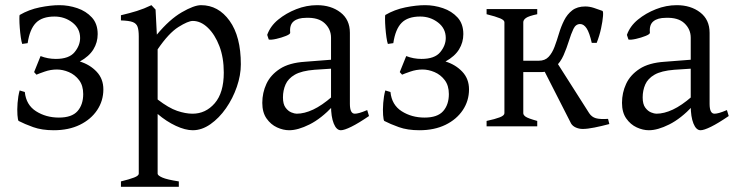

<svg xmlns="http://www.w3.org/2000/svg" viewBox="-20 -489 2847 743"><path d="M188 15Q142 15 108.5 3Q75 -9 52 -21Q49 -24 47.5 -44Q46 -64 48 -90.5Q50 -117 56 -139L76 -133Q81 -83 119.5 -58.5Q158 -34 208 -34Q258 -34 280 -59Q302 -84 302 -125Q302 -158 286 -179Q270 -200 246.5 -210Q223 -220 200 -220Q176 -220 153 -212Q130 -204 121 -200L112 -210L137 -272Q165 -261 196 -261Q247 -261 268.5 -287Q290 -313 290 -342Q290 -379 260 -402Q230 -425 191 -425Q143 -425 119 -400.5Q95 -376 87 -322L66 -319Q63 -327 60.5 -344.5Q58 -362 56.5 -381.5Q55 -401 55 -415.5Q55 -430 56 -431Q92 -452 134 -460.5Q176 -469 210 -469Q245 -469 279 -457.5Q313 -446 335.5 -421.5Q358 -397 358 -357Q358 -325 341.5 -298Q325 -271 289 -251Q328 -239 354 -211.5Q380 -184 380 -143Q380 -99 356 -63Q332 -27 289 -6Q246 15 188 15Z M590 -48V183Q590 190 608 198Q626 206 672 213V234H448V213Q481 205 499 198Q517 191 517 183V-348Q517 -372 512.5 -385Q508 -398 494 -403.5Q480 -409 448 -410V-430Q482 -438 509.5 -446.5Q537 -455 566 -469L582 -452L587 -355Q636 -414 683.5 -441.5Q731 -469 758 -469Q825 -469 868.5 -408.5Q912 -348 912 -240Q912 -198 896.5 -153Q881 -108 854.5 -70Q828 -32 794.5 -8.5Q761 15 726 15Q697 15 660.5 -2Q624 -19 590 -48ZM590 -298V-104Q633 -71 665.5 -60Q698 -49 725 -49Q776 -49 811 -89.5Q846 -130 846 -208Q846 -266 829 -310.5Q812 -355 784.5 -381.5Q757 -408 726 -408Q708 -408 670.5 -384.5Q633 -361 590 -298Z M1261 -80V-343Q1261 -376 1236.5 -399Q1212 -422 1164 -420Q1133 -420 1116.5 -406.5Q1100 -393 1103 -363Q1104 -357 1086.5 -350Q1069 -343 1049 -338.5Q1029 -334 1020 -336L1014 -354Q1026 -388 1056.5 -413Q1087 -438 1126.5 -453.5Q1166 -469 1207 -469Q1261 -469 1297.5 -441Q1334 -413 1334 -362V-87Q1334 -49 1353 -49Q1360 -49 1371 -52Q1382 -55 1401 -63L1408 -40Q1367 -12 1339.5 1.5Q1312 15 1299 15Q1282 15 1271.5 -11Q1261 -37 1261 -80ZM995 -91Q995 -130 1011 -164.5Q1027 -199 1063 -222.5Q1099 -246 1160 -250L1314 -262L1319 -227L1197 -219Q1147 -215 1121 -200Q1095 -185 1085 -162Q1075 -139 1075 -112Q1075 -86 1085 -72.5Q1095 -59 1107.5 -54Q1120 -49 1128 -49Q1158 -49 1192 -65Q1226 -81 1265 -115L1269 -79Q1223 -30 1178 -7.5Q1133 15 1099 15Q1076 15 1052 4Q1028 -7 1011.5 -30.5Q995 -54 995 -91Z M1603 15Q1557 15 1523.5 3Q1490 -9 1467 -21Q1464 -24 1462.5 -44Q1461 -64 1463 -90.5Q1465 -117 1471 -139L1491 -133Q1496 -83 1534.5 -58.5Q1573 -34 1623 -34Q1673 -34 1695 -59Q1717 -84 1717 -125Q1717 -158 1701 -179Q1685 -200 1661.5 -210Q1638 -220 1615 -220Q1591 -220 1568 -212Q1545 -204 1536 -200L1527 -210L1552 -272Q1580 -261 1611 -261Q1662 -261 1683.5 -287Q1705 -313 1705 -342Q1705 -379 1675 -402Q1645 -425 1606 -425Q1558 -425 1534 -400.5Q1510 -376 1502 -322L1481 -319Q1478 -327 1475.5 -344.5Q1473 -362 1471.5 -381.5Q1470 -401 1470 -415.5Q1470 -430 1471 -431Q1507 -452 1549 -460.5Q1591 -469 1625 -469Q1660 -469 1694 -457.5Q1728 -446 1750.5 -421.5Q1773 -397 1773 -357Q1773 -325 1756.5 -298Q1740 -271 1704 -251Q1743 -239 1769 -211.5Q1795 -184 1795 -143Q1795 -99 1771 -63Q1747 -27 1704 -6Q1661 15 1603 15Z M2270 -323Q2261 -363 2250 -379.5Q2239 -396 2225 -396Q2208 -396 2199 -377Q2190 -358 2181.5 -330.5Q2173 -303 2161 -275.5Q2149 -248 2128 -229Q2107 -210 2072 -210H2002L2004 -254H2065Q2089 -254 2103 -269Q2117 -284 2126 -308Q2135 -332 2143 -359Q2151 -386 2163 -410Q2175 -434 2194.5 -449Q2214 -464 2245 -464Q2261 -464 2278 -458.5Q2295 -453 2311 -447Q2315 -446 2313.5 -426.5Q2312 -407 2306 -379Q2300 -351 2289 -323ZM1863 0V-21Q1896 -28 1914 -35Q1932 -42 1932 -51V-213Q1932 -258 1947.5 -282.5Q1963 -307 1986 -332L2005 -315V-51Q2005 -44 2014 -37.5Q2023 -31 2059 -21V0ZM2059 -454V-434Q2026 -427 2015.5 -419.5Q2005 -412 2005 -403V-226Q2005 -181 1989.5 -162.5Q1974 -144 1949 -127L1932 -144V-403Q1932 -411 1915.5 -418Q1899 -425 1863 -434V-454ZM2190 -11 2081 -225 2134 -249 2260 -51Q2270 -36 2286 -31.5Q2302 -27 2333 -29L2338 -9Q2308 -1 2280.5 4.5Q2253 10 2235 10Q2221 10 2208.5 4.5Q2196 -1 2190 -11Z M2653 -80V-343Q2653 -376 2628.5 -399Q2604 -422 2556 -420Q2525 -420 2508.5 -406.5Q2492 -393 2495 -363Q2496 -357 2478.5 -350Q2461 -343 2441 -338.5Q2421 -334 2412 -336L2406 -354Q2418 -388 2448.5 -413Q2479 -438 2518.5 -453.5Q2558 -469 2599 -469Q2653 -469 2689.5 -441Q2726 -413 2726 -362V-87Q2726 -49 2745 -49Q2752 -49 2763 -52Q2774 -55 2793 -63L2800 -40Q2759 -12 2731.5 1.5Q2704 15 2691 15Q2674 15 2663.5 -11Q2653 -37 2653 -80ZM2387 -91Q2387 -130 2403 -164.5Q2419 -199 2455 -222.5Q2491 -246 2552 -250L2706 -262L2711 -227L2589 -219Q2539 -215 2513 -200Q2487 -185 2477 -162Q2467 -139 2467 -112Q2467 -86 2477 -72.5Q2487 -59 2499.5 -54Q2512 -49 2520 -49Q2550 -49 2584 -65Q2618 -81 2657 -115L2661 -79Q2615 -30 2570 -7.5Q2525 15 2491 15Q2468 15 2444 4Q2420 -7 2403.5 -30.5Q2387 -54 2387 -91Z"/></svg>

Font: ChillKai
Style: Regular
Weight: 400
Designer: ChillType
Foundry: 寒蝉字型
Version: Version 2.000